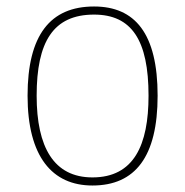

<svg xmlns="http://www.w3.org/2000/svg" viewBox="-20 -562 571 592"><path d="M265 10C397 10 466 -79 466 -267C466 -459 396 -542 270 -542C135 -542 65 -454 65 -267C65 -79 141 10 265 10ZM265 -15C146 -15 93 -108 93 -267C93 -433 144 -517 270 -517C386 -517 438 -438 438 -267C438 -115 393 -15 265 -15Z"/></svg>

Font: Noto Serif Georgian Thin
Style: Regular
Weight: 100
Designer: Monotype Design Team, Akaki Razmadze
Foundry: Google LLC
Version: Version 2.003